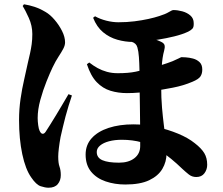

<svg xmlns="http://www.w3.org/2000/svg" viewBox="-20 -814 1040 897"><path d="M565 48Q516 48 473.5 33.5Q431 19 405.5 -12Q380 -43 380 -92Q380 -137 408.5 -168.5Q437 -200 487.5 -216.5Q538 -233 603 -233Q657 -233 711 -221Q765 -209 812 -189.5Q859 -170 890 -145Q921 -121 934.5 -98.5Q948 -76 948 -44Q948 -22 935 -4.5Q922 13 897 13Q877 13 862 1Q847 -11 833 -24Q777 -78 731 -107.5Q685 -137 642 -149Q599 -161 549 -161Q516 -161 489.5 -154Q463 -147 447.5 -134Q432 -121 432 -104Q432 -77 458.5 -65.5Q485 -54 536 -54Q581 -54 608 -75Q635 -96 635 -132Q635 -192 634.5 -240Q634 -288 633.5 -325Q633 -362 632.5 -389.5Q632 -417 632 -435Q632 -459 631.5 -489Q631 -519 629 -547Q627 -575 622 -592Q617 -612 595.5 -618.5Q574 -625 560 -629L603 -647Q623 -646 647.5 -642Q672 -638 695.5 -632Q719 -626 732 -619Q747 -612 749 -602Q751 -592 747 -578Q738 -546 735.5 -500.5Q733 -455 733 -415Q733 -355 737 -310Q741 -265 745.5 -229.5Q750 -194 754 -162Q758 -130 758 -97Q758 -58 738.5 -25Q719 8 677 28Q635 48 565 48ZM207 63Q191 63 170 56Q149 49 126 15Q99 -23 84 -94Q69 -165 69 -253Q69 -304 76 -352Q83 -400 93 -443Q103 -486 110 -520Q116 -545 120.5 -565.5Q125 -586 128 -607.5Q131 -629 131 -655Q131 -694 114.5 -730.5Q98 -767 86 -786L92 -794Q117 -790 141.5 -782Q166 -774 193 -758Q214 -746 235 -721.5Q256 -697 270 -669Q284 -641 284 -616Q284 -602 275.5 -586Q267 -570 253.5 -549.5Q240 -529 226 -500Q214 -475 197.5 -434Q181 -393 168.5 -347.5Q156 -302 156 -263Q156 -247 158.5 -229Q161 -211 165 -203Q171 -190 178.5 -189Q186 -188 193 -198Q200 -209 213.5 -230Q227 -251 242.5 -277Q258 -303 273.5 -329Q289 -355 300 -374L316 -368Q308 -345 300.5 -320Q293 -295 286 -269.5Q279 -244 273.5 -219.5Q268 -195 263 -174Q258 -147 255 -122Q252 -97 252 -83Q252 -52 258 -35.5Q264 -19 264 4Q264 29 250 46Q236 63 207 63ZM573 -379Q532 -379 496 -390Q460 -401 432 -430Q404 -459 386 -514L397 -522Q416 -507 436 -496Q456 -485 479.5 -478.5Q503 -472 530 -472Q580 -472 613.5 -479Q647 -486 679 -494Q705 -501 734 -510Q763 -519 786 -528Q803 -535 814.5 -541Q826 -547 828 -547Q833 -547 848.5 -546Q864 -545 881.5 -540.5Q899 -536 912 -524Q925 -512 925 -489Q925 -470 916.5 -457Q908 -444 879 -432Q837 -414 788 -404.5Q739 -395 691 -388Q657 -384 629.5 -381.5Q602 -379 573 -379ZM602 -618Q565 -618 528 -628.5Q491 -639 461.5 -663.5Q432 -688 415 -731L424 -738Q447 -725 476.5 -717.5Q506 -710 533 -710Q573 -710 608.5 -714.5Q644 -719 673.5 -725.5Q703 -732 724 -739Q753 -748 768.5 -757.5Q784 -767 790 -767Q810 -767 832 -761Q854 -755 869.5 -741.5Q885 -728 885 -706Q886 -687 878.5 -679.5Q871 -672 859 -666Q831 -653 794 -644Q757 -635 719.5 -629Q682 -623 650.5 -620.5Q619 -618 602 -618Z"/></svg>

Font: Noto Serif SC ExtraLight Black
Style: Regular
Weight: 900
Version: Version 2.002-H1;hotconv 1.1.0;makeotfexe 2.6.0